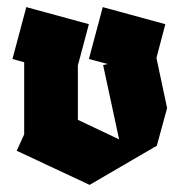

<svg xmlns="http://www.w3.org/2000/svg" viewBox="-20 -520 505 540"><path d="M232 0 27 -96 48 -142V-345L15 -354L54 -500L230 -452L199 -336V-183L315 -128L270 -337L283 -340L230 -354L269 -500L445 -452L420 -357L450 -216L421 -110L383 -88Z"/></svg>

Font: Blaka Ink
Style: Regular
Weight: 400
Designer: Mohamed Gaber
Foundry: Kief Type Foundry
Version: Version 1.003; ttfautohint (v1.8.4.7-5d5b)